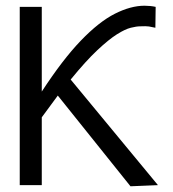

<svg xmlns="http://www.w3.org/2000/svg" viewBox="-20 -647 603 671"><path d="M49 0V-623H126V-327Q199 -439 262.5 -505Q326 -571 381.5 -599Q437 -627 485 -627Q495 -627 505 -626Q515 -625 524 -623L523 -550Q510 -553 500.5 -554.5Q491 -556 470 -555Q457 -555 437 -550Q417 -545 388.5 -527Q360 -509 320 -471.5Q280 -434 227 -369L532 0L436 4L182 -313Q155 -277 126 -237V0Z"/></svg>

Font: Inconsolata SemiExpanded
Style: Regular
Weight: 400
Width: 6
Monospace: yes
Designer: Raph Levien, Cyreal, Brenton Simpson
Foundry: Raph Levien, Cyreal, Google
Version: Version 3.100; ttfautohint (v1.8.4.7-5d5b)